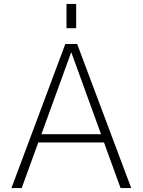

<svg xmlns="http://www.w3.org/2000/svg" viewBox="-20 -953 723 973"><path d="M317 -810V-933H366V-810ZM342 -686H340L190 -273H492ZM507 -231H174L90 0H38L311 -730H371L645 0H591Z"/></svg>

Font: M PLUS 1p Light
Style: Regular
Weight: 300
Version: Version 1.061